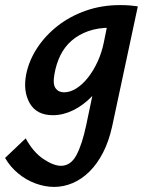

<svg xmlns="http://www.w3.org/2000/svg" viewBox="-83 -446 581 755"><path d="M130 289Q94 289 57 275.5Q20 262 -11.5 236Q-43 210 -63 175L18 98Q48 153 88 179.5Q128 206 157 206Q195 206 217.5 164Q240 122 256 46L300 -164L385 -277Q370 -211 343 -158.5Q316 -106 280.5 -69Q245 -32 205 -12.5Q165 7 125 7Q61 7 34 -40Q7 -87 20 -154Q31 -208 63 -257Q95 -306 143.5 -344Q192 -382 254.5 -404Q317 -426 389 -426Q413 -426 429 -424.5Q445 -423 459 -421L358 51Q345 110 322 154.5Q299 199 268.5 229Q238 259 202.5 274Q167 289 130 289ZM169 -83Q193 -83 217.5 -98.5Q242 -114 263.5 -141.5Q285 -169 301 -204Q317 -239 325 -278L345 -377L402 -334Q389 -336 376.5 -336.5Q364 -337 351 -337Q302 -337 264 -323.5Q226 -310 198.5 -286Q171 -262 154.5 -228.5Q138 -195 131 -154Q124 -115 135.5 -99Q147 -83 169 -83Z"/></svg>

Font: Ysabeau Infant
Style: Bold Italic
Weight: 700
Italic angle: -12°
Designer: Christian Thalmann (Catharsis Fonts)
Version: Version 2.001;gftools[0.9.30]; featfreeze: ss01,ss02,lnum